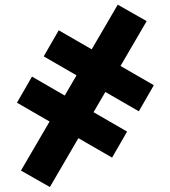

<svg xmlns="http://www.w3.org/2000/svg" viewBox="-20 -724 708 799"><path d="M590.4 -636.1 187.6 54.3 67.2 -14.1 470 -704.5ZM557.7 -260.8 161.9 -489.4 224.4 -597.9 620.2 -369.4ZM446.4 -68.1 50.6 -296.6 113.1 -405.2 508.9 -176.4Z"/></svg>

Font: Giphurs SC
Style: Regular
Weight: 400
Version: Version 0.920